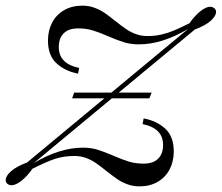

<svg xmlns="http://www.w3.org/2000/svg" viewBox="-61 -642 781 676"><path d="M699.7 -599.6Q699.7 -585.9 681.2 -569.1Q662.6 -552.2 625 -538.1L356.9 -315.9H473.1L464.8 -295.9H333L58.1 -67.9Q148.9 -122.1 231 -122.1Q259.3 -122.1 281.5 -115.2Q303.7 -108.4 337.4 -94.2Q369.6 -80.1 392.8 -73Q416 -65.9 444.8 -65.9Q478.5 -65.9 495.8 -83.3Q513.2 -100.6 513.2 -131.8Q513.2 -190.4 440.9 -205.1L444.8 -225.1Q490.2 -216.8 520.5 -189.2Q550.8 -161.6 550.8 -108.9Q550.8 -73.2 536.1 -45.4Q521.5 -17.6 494.1 -1.7Q466.8 14.2 430.2 14.2Q407.2 14.2 387.5 6.8Q367.7 -0.5 352.1 -11.2Q336.4 -22 313.5 -40Q291.5 -57.6 276.4 -68.1Q261.2 -78.6 242.2 -85.7Q223.1 -92.8 201.2 -92.8Q162.6 -92.8 131.6 -82.3Q100.6 -71.8 53.2 -47.9Q35.2 -22 14.9 -5.9Q-5.4 10.3 -21 10.3Q-28.8 10.3 -35.2 4.9Q-41 0 -41 -8.3Q-41 -22 -22.5 -38.8Q-3.9 -55.7 34.2 -69.8L306.6 -295.9H192.9L200.2 -315.9H331.1L601.1 -540Q509.3 -485.8 428.2 -485.8Q399.9 -485.8 377.2 -492.7Q354.5 -499.5 321.3 -513.7Q289.1 -527.8 265.9 -534.9Q242.7 -542 213.9 -542Q180.7 -542 163.3 -524.7Q146 -507.3 146 -476.1Q146 -417.5 217.8 -402.8L213.9 -382.8Q168.9 -391.1 138.4 -418.7Q107.9 -446.3 107.9 -499Q107.9 -534.7 122.6 -562.5Q137.2 -590.3 164.8 -606.2Q192.4 -622.1 229 -622.1Q252 -622.1 271.7 -614.7Q291.5 -607.4 307.1 -596.7Q322.8 -585.9 345.2 -567.9Q368.2 -549.8 383.1 -539.6Q397.9 -529.3 417 -522.2Q436 -515.1 458 -515.1Q484.9 -515.1 507.8 -520.5Q530.8 -525.9 551.8 -534.7Q572.8 -543.5 606 -560.1Q624 -585.9 644 -602.1Q664.1 -618.2 679.2 -618.2Q687 -618.2 693.8 -612.8Q699.7 -607.9 699.7 -599.6Z"/></svg>

Font: TypoPRO Playfair Display SC
Style: Italic
Weight: 400
Italic angle: -14°
Designer: Claus Eggers Sørensen
Foundry: Claus Eggers Sørensen
Version: Version 1.004;PS 001.004;hotconv 1.0.70;makeotf.lib2.5.58329